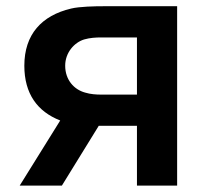

<svg xmlns="http://www.w3.org/2000/svg" viewBox="-20 -582 648 602"><path d="M307.3 -562.5C276 -562.5 229.2 -561.5 203.1 -555.2C110.4 -533.3 56.3 -474 56.3 -376C56.3 -288.5 96.9 -232.3 168.8 -204.2L41.7 0H174L289.6 -187.5H308.3H409.4V0H535.4V-562.5ZM409.4 -285.4H295.8C282.3 -285.4 263.5 -286.5 246.9 -291.7C212.5 -301 184.4 -331.2 184.4 -376C184.4 -417.7 213.5 -449 243.8 -458.3C261.5 -463.5 281.2 -464.6 295.8 -464.6H409.4Z"/></svg>

Font: Manrope3 Bold
Style: Regular
Weight: 700
Designer: Mikhail Sharanda
Foundry: Mikhail Sharanda
Version: Version 3.000;PS 003.000;hotconv 1.0.88;makeotf.lib2.5.64775